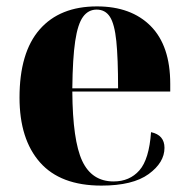

<svg xmlns="http://www.w3.org/2000/svg" viewBox="-20 -570 589 600"><path d="M297 10Q169 10 105 -62.5Q41 -135 41 -265Q41 -406 104 -478Q167 -550 283 -550Q390 -550 451 -488.5Q512 -427 512 -308V-284H206Q207 -131 237 -67Q267 -3 335 -3Q385 -3 415.5 -37.5Q446 -72 452 -157Q494 -148 494 -108Q494 -62 444.5 -26Q395 10 297 10ZM349 -294Q349 -388 343.5 -441.5Q338 -495 323.5 -517.5Q309 -540 282 -540Q256 -540 239.5 -517.5Q223 -495 215 -441.5Q207 -388 206 -294Z"/></svg>

Font: Noto Serif Display SemiCondensed ExtraBold
Style: Regular
Weight: 800
Width: 4
Designer: Monotype Design Team
Foundry: Monotype Imaging Inc.
Version: Version 2.009